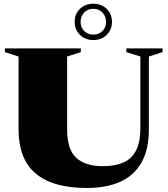

<svg xmlns="http://www.w3.org/2000/svg" viewBox="-20 -968 876 1004"><path d="M714 -300V-672.5L640.5 -695.5V-715H830V-695.5L758.5 -672.5V-292.5Q758.5 -185 719.2 -117Q680 -49 607.5 -17Q535 15 434.5 15Q256.5 15 166.8 -60.5Q77 -136 77 -292.5V-672.5L5.5 -695.5V-715H402.5V-695.5L331 -672.5V-290.5Q331 -187 378.5 -143Q426 -99 517.5 -99Q579.5 -99 623.2 -117.2Q667 -135.5 690.5 -179.2Q714 -223 714 -300ZM468 -948.5Q510 -948.5 537.8 -921.8Q565.5 -895 565.5 -853.5Q565.5 -812.5 537.8 -785.5Q510 -758.5 468 -758.5Q426 -758.5 398.2 -785.5Q370.5 -812.5 370.5 -853.5Q370.5 -895 398.2 -921.8Q426 -948.5 468 -948.5ZM468 -787Q497 -787 515.8 -805.8Q534.5 -824.5 534.5 -853.5Q534.5 -883 515.8 -902.5Q497 -922 468 -922Q439 -922 420.2 -902.5Q401.5 -883 401.5 -853.5Q401.5 -824.5 420.2 -805.8Q439 -787 468 -787Z"/></svg>

Font: Newsreader Display ExtraBold
Style: Regular
Weight: 800
Designer: Hugues Gentile
Foundry: Production Type
Version: Version 1.001